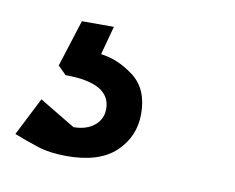

<svg xmlns="http://www.w3.org/2000/svg" viewBox="-192 -51 419 343"><g transform="rotate(10 18.0 121.0)"><path d="M-53 242Q-84 242 -107 234.5Q-130 227 -150 219L-115 150L-50 189Q-35 189 -23.5 184Q-12 179 -5 169.5Q2 160 2 147Q2 100 -80 100L-95 85L-68 0H-10L-24 52Q8 56 36.5 78Q65 100 65 145Q65 186 35.5 214Q6 242 -53 242Z"/></g></svg>

Font: Kreon Light
Style: Regular
Weight: 300
Designer: Julia Petretta
Foundry: Julia Petretta and Eli Heuer
Version: Version 2.002